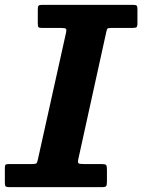

<svg xmlns="http://www.w3.org/2000/svg" viewBox="-50 -770 586 790"><path d="M-30 -17V-80.5Q-30 -90.5 -26.2 -92.8Q-22.5 -95 -12.5 -95H80.5Q96.5 -95 100 -98.2Q103.5 -101.5 106 -114.5L221.5 -634.5Q224.5 -648 221.2 -651.5Q218 -655 201 -655H122.5Q110.5 -655 108 -658.5Q105.5 -662 105.5 -674.5V-732Q105.5 -743 108.8 -746.5Q112 -750 122.5 -750H498.5Q509.5 -750 512.5 -746.5Q515.5 -743 515.5 -731.5V-674Q515.5 -661 511.5 -658Q507.5 -655 495 -655H407.5Q393.5 -655 391.5 -651.5Q389.5 -648 387 -637L272.5 -116.5Q269 -101.5 273 -98.2Q277 -95 295.5 -95H368Q383 -95 386.5 -91.2Q390 -87.5 390 -73V-22.5Q390 -8 386.5 -4Q383 0 369.5 0H-10.5Q-22 0 -26 -2.5Q-30 -5 -30 -17Z"/></svg>

Font: Besley*
Style: Bold Italic
Weight: 700
Italic angle: -13°
Designer: Owen Earl
Foundry: indestructible type*
Version: Version 2.000; ttfautohint (v1.8.3)